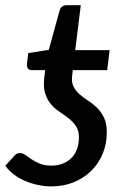

<svg xmlns="http://www.w3.org/2000/svg" viewBox="-33 -690 469 720"><path d="M249 -502H378L369 -427H240L237.5 -406Q234.5 -381 243 -364.8Q251.5 -348.5 266 -336Q280.5 -323.5 298 -312.2Q315.5 -301 331 -285.8Q346.5 -270.5 357 -248.8Q367.5 -227 367.5 -194Q367.5 -150 351.8 -112.8Q336 -75.5 308.2 -48.5Q280.5 -21.5 242.5 -6.2Q204.5 9 159.5 9Q134 9 108.5 3.5Q83 -2 60 -12Q37 -22 18 -36.5Q-1 -51 -13 -68.5L21.5 -106.5Q28.5 -116 42 -116Q51.5 -116 61.8 -108.8Q72 -101.5 85.5 -92.5Q99 -83.5 117 -76.2Q135 -69 160 -69Q184.5 -69 203.8 -77Q223 -85 236.2 -99Q249.5 -113 256.2 -132.5Q263 -152 263 -174.5Q263 -200.5 252 -216.8Q241 -233 225 -245.8Q209 -258.5 191 -270.2Q173 -282 158.5 -298.8Q144 -315.5 136.2 -340.2Q128.5 -365 133.5 -403L136.5 -427H86Q77.5 -427 72.2 -432.5Q67 -438 68 -449.5L73 -491L150 -503L191 -652.5Q198 -670.5 217 -670.5H270Z"/></svg>

Font: Lato Semibold
Style: Italic
Weight: 600
Italic angle: -7°
Designer: Lukasz Dziedzic
Foundry: tyPoland Lukasz Dziedzic
Version: Version 2.006; 2014-01-15